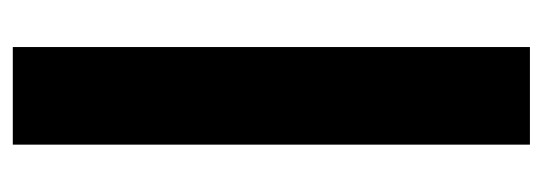

<svg xmlns="http://www.w3.org/2000/svg" viewBox="-294 -554 848 300"><g transform="rotate(-90 130.0 -404.0)"><path d="M54 0V-808H206.5V0Z"/></g></svg>

Font: Encode Sans SemiCondensed
Style: Bold
Weight: 700
Width: 4
Designer: Multiple Designers
Foundry: Impallari Type
Version: Version 3.002